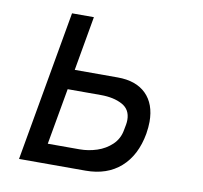

<svg xmlns="http://www.w3.org/2000/svg" viewBox="-66 -621 733 692"><g transform="rotate(10 300.0 -275.0)"><path d="M143.5 -550H223.5L188.5 -351H346Q413 -351 449.8 -314.8Q486.5 -278.5 486.5 -213.5Q486.5 -194 482.5 -169Q468 -88 418.2 -44Q368.5 0 290 0H46.5ZM401 -168 405 -189Q406.5 -198 406.5 -206Q406.5 -244.5 375.2 -261.2Q344 -278 297 -278H175.5L139 -72H255.5Q287.5 -72 318.8 -82.2Q350 -92.5 372.8 -114.2Q395.5 -136 401 -168Z"/></g></svg>

Font: JuliaMono
Style: Italic
Weight: 400
Italic angle: -9°
Monospace: yes
Designer: cormullion
Foundry: corm
Version: Version 0.057; ttfautohint (v1.8.4)